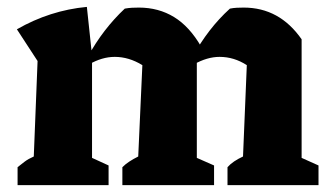

<svg xmlns="http://www.w3.org/2000/svg" viewBox="-20 -537 964 557"><path d="M31 0V-52Q41 -60 51.5 -68Q62 -76 78 -83L89 -360L29 -452Q125 -507 232 -517L247 -376V-79L295 -57V0ZM335 0V-52Q344 -61 355.5 -68.5Q367 -76 381 -83L393 -348L564 -401L551 -372V-79L601 -57V0ZM393 -348Q354 -372 313 -372Q276 -372 238 -350L234 -371Q257 -413 284 -448Q311 -483 342 -512Q353 -514 363 -514.5Q373 -515 383 -515Q440 -515 485 -487.5Q530 -460 564 -401ZM640 0V-52Q648 -61 659 -68.5Q670 -76 685 -83L696 -348L855 -423V-79L904 -57V0ZM696 -348Q659 -372 617 -372Q581 -372 542 -350L538 -371Q561 -413 588 -448Q615 -483 647 -512Q657 -514 667 -514.5Q677 -515 687 -515Q739 -515 781 -492Q823 -469 855 -423Z"/></svg>

Font: Piazzolla Thin Black
Style: Regular
Weight: 900
Version: Version 2.005